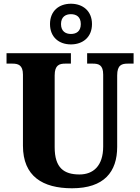

<svg xmlns="http://www.w3.org/2000/svg" viewBox="-20 -999 751 1029"><path d="M360 -761C423 -761 473 -799 473 -870C473 -941 423 -979 360 -979C297 -979 248 -941 248 -870C248 -799 297 -761 360 -761ZM360 -817C332 -817 307 -831 307 -870C307 -909 332 -923 360 -923C389 -923 413 -909 413 -870C413 -831 389 -817 360 -817ZM366 10C538 10 608 -78 608 -212V-595C608 -651 633 -658 665 -658H696V-714H447V-658H477C509 -658 533 -651 533 -599V-214C533 -109 479 -64 406 -64C323 -64 273 -99 273 -210V-595C273 -651 299 -658 330 -658H360V-714H15V-658H46C77 -658 103 -651 103 -599V-218C103 -54 209 10 366 10Z"/></svg>

Font: Noto Serif Bengali SemiCondensed ExtraBold
Style: Regular
Weight: 800
Width: 4
Designer: Juan Bruce, Universal Thirst, Indian Type Foundry and the Monotype Design Team.
Foundry: Monotype Imaging Inc.
Version: Version 2.003